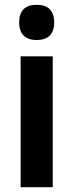

<svg xmlns="http://www.w3.org/2000/svg" viewBox="-20 -781 307 801"><path d="M133 -761C86 -761 60 -738 60 -687C60 -637 88 -614 133 -614C179 -614 206 -637 206 -687C206 -737 181 -761 133 -761ZM200 -546H66V0H200Z"/></svg>

Font: Noto Sans Sinhala Condensed
Style: Bold
Weight: 700
Width: 3
Designer: Jelle Bosma - Monotype Design Team
Foundry: Monotype Imaging Inc.
Version: Version 2.006